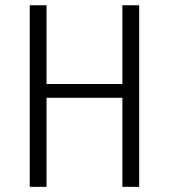

<svg xmlns="http://www.w3.org/2000/svg" viewBox="-20 -725 655 745"><path d="M454.9 0V-345.6H160.5V0H95.4V-704.6H160.5V-399H454.9V-704.6H520V0Z"/></svg>

Font: Fira Code Light
Style: Regular
Weight: 300
Monospace: yes
Designer: Carrois Corporate, Edenspiekermann AG, Nikita Prokopov
Foundry: Carrois Corporate, Edenspiekermann AG, Nikita Prokopov
Version: Version 6.000; ttfautohint (v1.8.2) -l 8 -r 50 -G 200 -x 14 